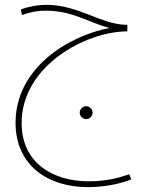

<svg xmlns="http://www.w3.org/2000/svg" viewBox="-20 -376 616 790"><path d="M341 394C404 394 472 382 520 362L512 341C469 356 416 370 345 370C200 370 69 296 69 130C69 -106 335 -247 504 -247V-274H496C395 -277 300 -356 173 -356C133 -356 94 -348 66 -337L70 -314C97 -323 124 -332 170 -332C282 -332 351 -280 431 -261C267 -230 44 -100 44 129C44 306 179 394 341 394ZM335 114C349 114 361 102 361 88C361 73 349 61 335 61C320 61 308 73 308 88C308 102 320 114 335 114Z"/></svg>

Font: Noto Sans Arabic SemCond Thin
Style: Regular
Weight: 100
Width: 4
Designer: Monotype Design Team, Nadine Chahine, Nizar Qandah and Khaled Hosny
Foundry: Monotype Imaging Inc.
Version: Version 2.012